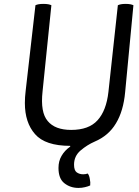

<svg xmlns="http://www.w3.org/2000/svg" viewBox="-20 -718 706 976"><path d="M425.8 164.1Q419.9 166 415 167Q410.2 168 403.3 168Q383.8 168 370.1 158.2Q356.4 148.4 356.4 119.1Q356.4 75.2 389.6 46.9Q422.9 18.6 460.9 2Q532.2 -28.3 569.3 -90.8Q607.4 -153.3 616.2 -250Q629.9 -397.5 658.2 -691.4Q652.3 -694.3 642.6 -696.3Q632.8 -698.2 618.2 -698.2Q604.5 -698.2 594.7 -696.3Q585 -694.3 579.1 -691.4Q563.5 -543.9 531.2 -251Q520.5 -155.3 475.6 -106.4Q431.6 -57.6 341.8 -57.6Q259.8 -57.6 222.7 -102.5Q184.6 -146.5 196.3 -252.9Q210.9 -399.4 241.2 -691.4Q235.4 -694.3 225.6 -696.3Q214.8 -698.2 201.2 -698.2Q185.5 -698.2 175.8 -696.3Q166 -694.3 160.2 -691.4Q143.6 -545.9 110.4 -255.9Q108.4 -242.2 107.4 -224.6Q106.4 -208 106.4 -194.3Q106.4 -94.7 158.2 -36.1Q210 23.4 336.9 23.4Q336.9 24.4 336.9 27.3Q308.6 46.9 293 74.2Q277.3 100.6 277.3 135.7Q277.3 189.5 306.6 212.9Q336.9 237.3 378.9 237.3Q396.5 237.3 412.1 233.4Q428.7 229.5 438.5 224.6Q440.4 209 436.5 191.4Q433.6 172.9 425.8 164.1Z"/></svg>

Font: cl
Style: Italic
Weight: 400
Designer: Mitja Miklavcic
Version: Version 7.504; 2011; Build 1022